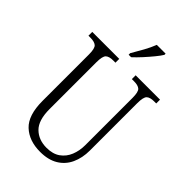

<svg xmlns="http://www.w3.org/2000/svg" viewBox="-274 -1031 1142 1142"><g transform="rotate(45 297.0 -460.5)"><path d="M297 10Q204 10 148.5 -42Q93 -94 93 -215V-606Q93 -656 77.5 -669Q62 -682 29 -682H12V-714H239V-682H220Q187 -682 172 -668.5Q157 -655 157 -603V-210Q157 -116 198.5 -75Q240 -34 307 -34Q360 -34 393.5 -58Q427 -82 443 -121.5Q459 -161 459 -207V-606Q459 -656 444 -669Q429 -682 396 -682H377V-714H582V-682H565Q531 -682 516 -668.5Q501 -655 501 -603V-205Q501 -143 478.5 -94Q456 -45 410.5 -17.5Q365 10 297 10ZM261 -784Q283 -821 304 -859Q325 -897 338 -931H412V-921Q402 -904 379.5 -876.5Q357 -849 331 -820.5Q305 -792 282 -771H261Z"/></g></svg>

Font: Noto Serif Condensed Light
Style: Regular
Weight: 300
Width: 3
Designer: Monotype Design Team
Foundry: Monotype Imaging Inc.
Version: Version 2.013